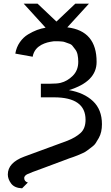

<svg xmlns="http://www.w3.org/2000/svg" viewBox="-20 -858 607 1053"><path d="M22.9 99.1Q22.9 34.2 112.8 1L349.1 -85.9Q395 -104 422.1 -128.9Q449.2 -153.8 449.2 -201.2Q449.2 -324.2 275.9 -324.2H204.1V-398.9H255.9Q294.9 -398.9 313 -403.8Q349.1 -412.6 379.2 -442.4Q409.2 -472.2 409.2 -519Q409.2 -540 405.5 -557.6Q401.9 -575.2 392.8 -586.7Q383.8 -598.1 377.4 -606.7Q371.1 -615.2 356.4 -619.6Q341.8 -624 335.9 -627Q330.1 -629.9 314 -630.9Q297.9 -631.8 296.4 -631.8Q294.9 -631.8 280.8 -631.8H275.9Q271 -630.9 266.6 -630.4Q262.2 -629.9 254.6 -628.4Q247.1 -627 239.5 -625Q231.9 -623 223.4 -619.6Q214.8 -616.2 207 -612.1Q199.2 -607.9 191.2 -601.6Q183.1 -595.2 177 -587.6Q170.9 -580.1 166 -569.6Q161.1 -559.1 159.2 -546.9L64 -564Q69.8 -599.1 88.9 -626.5Q107.9 -653.8 134 -669.4Q160.2 -685.1 183.1 -693.6Q206.1 -702.1 230 -706.1L109.9 -837.9H186L289.1 -740.2H290L393.1 -837.9H467.8L349.1 -708Q510.3 -689 509.8 -518.1Q509.8 -410.2 357.9 -363.8Q440.9 -349.6 490 -303.2Q539.1 -256.8 539.1 -176.8Q539.1 -154.8 534.9 -136Q530.8 -117.2 522 -101.6Q513.2 -85.9 505.1 -73.5Q497.1 -61 481.4 -50Q465.8 -39.1 457.5 -32Q449.2 -24.9 430.7 -16.8Q412.1 -8.8 405.5 -5.9Q398.9 -2.9 380.9 3.4Q362.8 9.8 361.8 9.8Q301.8 32.7 222.2 62Q142.1 90.8 128.7 97.9Q115.2 105 112.8 116.2Q112.8 117.2 112.8 118.2Q112.8 137.2 132.8 143.1L101.1 174.8Q59.1 172.9 41 148.4Q22.9 124 22.9 99.1Z"/></svg>

Font: CMU Bright
Style: SemiBold
Weight: 600
Version: Version 0.7.0